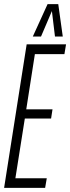

<svg xmlns="http://www.w3.org/2000/svg" viewBox="-25 -916 342 936"><path d="M-5 0 105 -700H297L289 -652H145L103 -383H231L224 -338H96L50 -47H203L195 0ZM135 -738 207 -896H259L281 -738H243L228 -862L175 -738Z"/></svg>

Font: Georama ExtraCondensed Light
Style: Italic
Weight: 300
Width: 2
Italic angle: -9°
Designer: Jean-Baptiste Levee
Foundry: Production Type
Version: Version 1.000